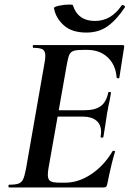

<svg xmlns="http://www.w3.org/2000/svg" viewBox="-20 -823 571 843"><path d="M20 -12Q48 -12 61.5 -17Q75 -22 81.5 -36Q88 -50 94 -81L175 -544Q179 -563 179 -578Q179 -599 167.5 -606Q156 -613 126 -613Q124 -613 124 -619Q124 -625 126 -625H519Q527 -625 525 -616L504 -482Q504 -479 500 -479Q497 -479 494.5 -480.5Q492 -482 492 -483Q488 -538 453 -571Q418 -604 363 -604H345Q316 -604 303 -599.5Q290 -595 284.5 -583Q279 -571 274 -543L193 -85Q190 -67 190 -55Q190 -35 201 -28Q212 -21 241 -21H267Q325 -21 381 -58.5Q437 -96 474 -159Q475 -162 481 -160.5Q487 -159 485 -157Q469 -105 451 -15Q449 -6 446 -3Q443 0 435 0H20Q17 0 17 -6Q17 -12 20 -12ZM422 -223Q424 -237 424 -243Q424 -276 403 -293.5Q382 -311 344 -311H187L191 -339H351Q397 -339 421.5 -356.5Q446 -374 455 -415Q456 -420 462 -419.5Q468 -419 467 -414Q463 -386 455 -352Q455 -348 450 -325Q447 -307 443 -278Q441 -267 439 -253Q437 -239 434 -222Q433 -218 427 -218.5Q421 -219 422 -223ZM217 -787Q216 -793 239.5 -798Q263 -803 284 -803Q299 -803 300 -800Q322 -731 397 -731Q468 -731 514 -799Q516 -801 518 -801Q522 -801 526 -797.5Q530 -794 529 -792Q493 -737 453.5 -708.5Q414 -680 359 -680Q296 -680 260.5 -711.5Q225 -743 217 -787Z"/></svg>

Font: Cormorant Infant
Style: Bold Italic
Weight: 700
Italic angle: -10°
Designer: Christian Thalmann (Catharsis Fonts)
Foundry: Catharsis Fonts
Version: Version 4.000